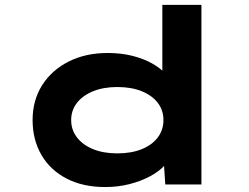

<svg xmlns="http://www.w3.org/2000/svg" viewBox="-20 -760 1024 791"><path d="M413.1 10.6Q321.5 10.6 254.2 -24.4Q186.8 -59.4 150.5 -122Q114.3 -184.6 114.3 -265.3Q114.3 -346.4 153.3 -408.5Q192.4 -470.6 262.4 -506.2Q332.4 -541.7 423.6 -541.7Q478.8 -541.7 525.3 -530Q571.9 -518.2 606.9 -498.5Q641.9 -478.8 662.9 -454.9Q684 -431.1 687.5 -406.5L648.8 -397.6V-740H809.8V0H660.9L651.7 -141L683.8 -127.8Q680.9 -103.7 658.6 -79Q636.3 -54.4 599.1 -34.2Q561.9 -14 514.3 -1.7Q466.6 10.6 413.1 10.6ZM463 -128.1Q521.3 -128.1 564.1 -145.5Q606.9 -163 630.2 -194Q653.4 -225.1 653.4 -265.3Q653.4 -305.5 630.2 -336.1Q606.9 -366.6 564.1 -384.1Q521.3 -401.5 463 -401.5Q406.4 -401.5 363.6 -384.1Q320.7 -366.6 297 -336.1Q273.2 -305.5 273.2 -265.3Q273.2 -225.1 297 -194Q320.7 -163 363.6 -145.5Q406.4 -128.1 463 -128.1Z"/></svg>

Font: Lexend Zetta
Style: Regular
Weight: 400
Designer: Bonnie Shaver-Troup, Thomas Jockin
Foundry: Lexend
Version: Version 1.007